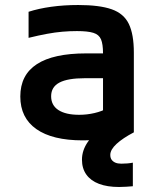

<svg xmlns="http://www.w3.org/2000/svg" viewBox="-20 -550 640 766"><path d="M310 10Q189 10 125 -35Q61 -80 61 -165Q61 -251 127 -294Q193 -337 324 -337H445V-238H319Q250 -238 217 -220.5Q184 -203 184 -166Q184 -130 213 -111Q242 -92 296 -92Q327 -92 357 -99Q387 -106 410 -119L391 -54V-337Q391 -374 383 -393Q375 -412 352.5 -419Q330 -426 287 -426Q258 -426 229 -423.5Q200 -421 167.5 -415Q135 -409 94 -399V-503Q134 -516 184.5 -523Q235 -530 292 -530Q377 -530 425.5 -513Q474 -496 494 -454.5Q514 -413 514 -340V-22Q475 -7 419.5 1.5Q364 10 310 10ZM455 196Q408 196 375 183.5Q342 171 324.5 146.5Q307 122 307 87Q307 50 330.5 16Q354 -18 401 -52L514 -22Q470 1 445 24Q420 47 420 68Q420 80 425.5 87.5Q431 95 440.5 99Q450 103 464 103Q476 103 488 102Q500 101 510 99V193Q498 194 484 195Q470 196 455 196Z"/></svg>

Font: M PLUS Code Latin Expanded SemiBold
Style: Regular
Weight: 600
Width: 7
Designer: Coji Morishita
Foundry: UNDERFOREST DESIGN
Version: Version 1.002; ttfautohint (v1.8.3)